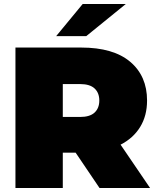

<svg xmlns="http://www.w3.org/2000/svg" viewBox="-20 -937 785 957"><path d="M57 0V-700H384Q545 -700 629 -629Q713 -558 713 -436Q713 -360 678.5 -304Q644 -248 581 -216L728 0H476L357 -176H293V0ZM293 -354H379Q428 -354 451.5 -376Q475 -398 475 -436Q475 -474 451.5 -496Q428 -518 379 -518H293ZM260 -757 392 -917H607L410 -757Z"/></svg>

Font: Montserrat Black
Style: Regular
Weight: 900
Designer: Julieta Ulanovsky
Foundry: Julieta Ulanovsky
Version: Version 9.000; ttfautohint (v1.8.4.7-5d5b)